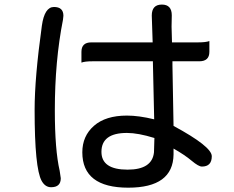

<svg xmlns="http://www.w3.org/2000/svg" viewBox="-20 -783 1040 853"><path d="M659.2 -510.7H390.6Q357.4 -510.7 341.8 -504.9Q341.8 -510.7 341.8 -552.7Q341.8 -594.7 385.7 -594.7H658.2L654.3 -713.9Q654.3 -762.7 699.2 -762.7Q743.2 -762.7 743.2 -714.8L742.2 -665L744.1 -594.7H859.4Q894.5 -594.7 910.2 -600.6Q910.2 -594.7 910.2 -552.7Q910.2 -510.7 865.2 -510.7H746.1V-493.2L751 -223.6Q920.9 -131.8 920.9 -88.9Q920.9 -43 877 -43Q862.3 -43 831.5 -68.8Q800.8 -94.7 751 -123V-96.7Q749 50.8 549.8 50.8Q345.7 50.8 345.7 -106.4Q345.7 -178.7 397.5 -224.1Q449.2 -269.5 543.9 -269.5Q596.7 -269.5 665 -252.9L659.2 -510.7ZM666 -169.9Q593.8 -192.4 543.9 -192.4Q430.7 -192.4 430.7 -108.4Q430.7 -29.3 546.9 -29.3Q656.2 -29.3 664.1 -106.4L666 -169.9ZM219.7 -752Q261.7 -752 261.7 -712.9L259.8 -695.3Q223.6 -512.7 223.6 -293Q223.6 -117.2 245.1 -24.4L250 8.8Q250 48.8 207 48.8Q180.7 48.8 165 20.5Q149.4 -7.8 141.6 -86.4Q133.8 -165 133.8 -294.9Q133.8 -437.5 166 -668.9Q177.7 -752 219.7 -752Z"/></svg>

Font: YuPearl-Regular
Style: Regular
Weight: 400
Designer: Max Yao
Foundry: Max-Everyday
Version: Version 1.011; ttfautohint (v1.8.3)